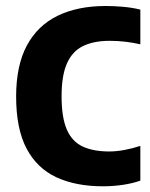

<svg xmlns="http://www.w3.org/2000/svg" viewBox="-20 -623 509 650"><path d="M329 7.7Q236.6 7.7 170.8 -22.9Q104.9 -53.6 69.7 -120.5Q34.6 -187.5 34.6 -296.3Q34.6 -400.6 70.7 -468.5Q106.9 -536.3 174.8 -569.5Q242.8 -602.7 337.8 -602.7Q368.3 -602.7 398.9 -599.8Q429.5 -596.9 455.1 -590.5V-473Q429.7 -478.8 404.1 -481.8Q378.5 -484.8 351.6 -484.8Q297.5 -484.8 261.1 -467.1Q224.8 -449.4 206.7 -408.4Q188.5 -367.5 188.5 -297.3Q188.5 -225.3 206.2 -184.5Q223.9 -143.7 259.8 -127Q295.8 -110.2 350.1 -110.2Q373.4 -110.2 400.7 -115.2Q428 -120.2 455.1 -129.1V-11.6Q430.9 -2.6 397 2.6Q363 7.7 329 7.7Z"/></svg>

Font: Encode Sans SC Condensed Thin
Style: Regular
Weight: 100
Width: 3
Designer: Multiple Designers
Foundry: Impallari Type
Version: Version 3.002